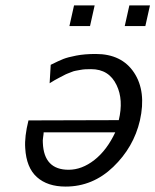

<svg xmlns="http://www.w3.org/2000/svg" viewBox="-20 -679 573 708"><path d="M236 -583 253 -659H329L312 -583ZM440 -583 457 -659H533L516 -583ZM85 -235Q140 -235 251 -235.5Q362 -236 418 -236Q436 -311 410 -365Q382 -424 316 -424Q304 -424 294.5 -423.5Q285 -423 275 -421Q265 -419 258.5 -418Q252 -417 242.5 -413Q233 -409 228.5 -407.5Q224 -406 213 -400Q202 -394 198.5 -392.5Q195 -391 181 -383Q167 -375 163 -372L167 -440Q197 -455 213.5 -461.5Q230 -468 261 -474Q292 -480 333 -480Q429 -480 474.5 -411Q520 -342 496 -235Q473 -136 397.5 -63.5Q322 9 222 9Q155 9 116 -26Q77 -61 73 -133Q70 -175 85 -235ZM141 -191Q141 -186 139 -173Q137 -160 138 -152Q142 -53 233 -53Q282 -53 328 -89Q374 -125 405 -191Z"/></svg>

Font: Coval
Style: Light Italic
Weight: 300
Foundry: Context Ltd
Version: Version 001.000